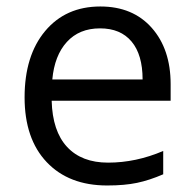

<svg xmlns="http://www.w3.org/2000/svg" viewBox="-20 -565 601 595"><path d="M312 9.8Q193.4 9.8 124.8 -62.5Q56.2 -134.8 56.2 -263.2Q56.2 -392.6 119.9 -468.8Q183.6 -544.9 291 -544.9Q391.6 -544.9 450.2 -478.8Q508.8 -412.6 508.8 -304.2V-252.9H140.1Q142.6 -158.7 187.7 -109.9Q232.9 -61 314.9 -61Q401.4 -61 485.8 -97.2V-24.9Q442.9 -6.3 404.5 1.7Q366.2 9.8 312 9.8ZM290 -477.1Q225.6 -477.1 187.3 -435.1Q148.9 -393.1 142.1 -318.8H421.9Q421.9 -395.5 387.7 -436.3Q353.5 -477.1 290 -477.1Z"/></svg>

Font: Open Sans ACDW
Style: acdw
Weight: 400
Foundry: Ascender Corporation
Version: Version 1.10